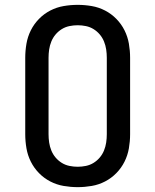

<svg xmlns="http://www.w3.org/2000/svg" viewBox="-20 -763 640 791"><path d="M300 8Q271 8 242 3Q213 -2 187 -15.5Q161 -29 140.5 -50Q120 -71 107 -97Q94 -123 89 -152Q84 -181 84 -210V-525Q84 -554 89 -583Q94 -612 107 -638Q120 -664 140.5 -685Q161 -706 187 -719.5Q213 -733 242 -738Q271 -743 300 -743Q329 -743 358 -738Q387 -733 413 -719.5Q439 -706 459.5 -685Q480 -664 493 -638Q506 -612 511 -583Q516 -554 516 -525V-210Q516 -181 511 -152Q506 -123 493 -97Q480 -71 459.5 -50Q439 -29 413 -15.5Q387 -2 358 3Q329 8 300 8ZM300 -76Q317 -76 334 -79.5Q351 -83 365.5 -92Q380 -101 391 -114Q402 -127 408.5 -143Q415 -159 417.5 -176Q420 -193 420 -210V-525Q420 -542 417.5 -559Q415 -576 408.5 -592Q402 -608 391 -621Q380 -634 365.5 -643Q351 -652 334 -655.5Q317 -659 300 -659Q283 -659 266 -655.5Q249 -652 234.5 -643Q220 -634 209 -621Q198 -608 191.5 -592Q185 -576 182.5 -559Q180 -542 180 -525V-210Q180 -193 182.5 -176Q185 -159 191.5 -143Q198 -127 209 -114Q220 -101 234.5 -92Q249 -83 266 -79.5Q283 -76 300 -76Z"/></svg>

Font: Iosevka HT Medium Extended
Style: Regular
Weight: 500
Width: 7
Monospace: yes
Designer: Belleve Invis
Foundry: Belleve Invis
Version: Version 32.3.0; ttfautohint (v1.8.4)